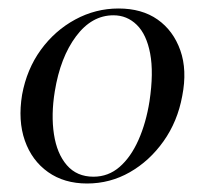

<svg xmlns="http://www.w3.org/2000/svg" viewBox="-20 -419 481 452"><path d="M185 13Q131 13 93 -14Q55 -41 38.5 -88Q22 -135 32 -196Q43 -256 76 -301.5Q109 -347 157 -373Q205 -399 259 -399Q314 -399 351 -373Q388 -347 404.5 -300.5Q421 -254 409 -193Q398 -133 365 -86.5Q332 -40 285.5 -13.5Q239 13 185 13ZM200 -3Q235 -3 261.5 -26Q288 -49 306 -89.5Q324 -130 332 -181Q342 -248 333.5 -293Q325 -338 302 -360.5Q279 -383 247 -383Q196 -383 159 -333.5Q122 -284 109 -204Q100 -149 107 -103Q114 -57 137.5 -30Q161 -3 200 -3Z"/></svg>

Font: Cormorant Light Medium
Style: Italic
Weight: 500
Italic angle: -10°
Version: Version 4.000